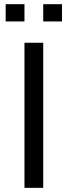

<svg xmlns="http://www.w3.org/2000/svg" viewBox="-20 -904 326 924"><path d="M188 -698.2V0H97.7V-698.2ZM278.3 -883.8V-800.8H188V-883.8ZM97.7 -883.8V-800.8H7.3V-883.8Z"/></svg>

Font: Voltera
Style: Regular
Weight: 400
Designer: Bernd Montag
Version: Version 1.301